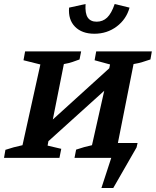

<svg xmlns="http://www.w3.org/2000/svg" viewBox="-36 -786 776 956"><path d="M-16 0 -9 -40Q15 -48 32 -52.5Q49 -57 76 -63L165 -465L81 -486L89 -530H368L360 -490Q344 -484 325 -477.5Q306 -471 282 -467L227 -191L508 -446L512 -465L435 -486L443 -530H720L713 -490Q695 -484 674.5 -477.5Q654 -471 629 -467L551 -74H649L644 -52L528 150H469L518 0H335L343 -41Q363 -48 383 -53.5Q403 -59 422 -63L483 -334L205 -83L201 -61L269 -45L260 0ZM434 -618Q372 -618 337.5 -653Q303 -688 308 -748L390 -766Q387 -719 401 -698.5Q415 -678 445 -678Q476 -678 497.5 -698.5Q519 -719 535 -766L609 -748Q593 -690 545 -654Q497 -618 434 -618Z"/></svg>

Font: Piazzolla SC SemiBold
Style: Italic
Weight: 600
Italic angle: -11.3°
Designer: Juan Pablo del Peral
Foundry: Huerta Tipografica
Version: Version 1.330